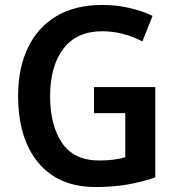

<svg xmlns="http://www.w3.org/2000/svg" viewBox="-20 -744 710 774"><path d="M359 -393H606V-29Q552 -10 493 0Q434 10 366 10Q216 10 134.5 -88Q53 -186 53 -358Q53 -469 92.5 -551.5Q132 -634 207.5 -679Q283 -724 393 -724Q450 -724 501.5 -712Q553 -700 595 -680L554 -577Q518 -596 477 -607Q436 -618 392 -618Q289 -618 235.5 -547.5Q182 -477 182 -356Q182 -239 230 -168Q278 -97 381 -97Q412 -97 438.5 -100.5Q465 -104 485 -110V-288H359Z"/></svg>

Font: Noto Sans Lao UI SemCond SemBd
Style: Regular
Weight: 600
Width: 4
Designer: Monotype Design Team
Foundry: Monotype Imaging Inc.
Version: Version 2.000; ttfautohint (v1.8.4.7-5d5b)